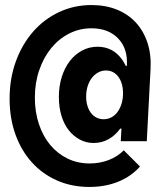

<svg xmlns="http://www.w3.org/2000/svg" viewBox="-20 -690 640 760"><path d="M576 -418Q579 -474.9 563.5 -521.4Q548 -568 517.5 -601Q487 -634 442.5 -652Q398 -670 342 -670Q273 -670 213.5 -642Q154 -614 110.6 -564.1Q67.2 -514.2 42.6 -446.6Q18 -379 18 -299Q18 -222.4 41 -158.2Q64 -94 106 -47.5Q148 -1 206 24.5Q264 50 334 50Q397 50 448.5 29Q500 8 534 -31L470 -95Q444 -69 409 -56Q374 -43 335 -43Q287 -43 247.3 -62.4Q207.6 -81.8 178.8 -116.3Q150.1 -150.8 134.1 -198.6Q118 -246.5 118 -303.4Q118 -362 135.2 -412.1Q152.4 -462.3 182.4 -499.1Q212.4 -536 253.4 -557Q294.4 -578 342 -578Q409.7 -578 448.4 -537Q487 -496 482 -429H474V-423L458 -131H561ZM350.5 -124Q383 -124 409.9 -139.2Q436.8 -154.4 456.3 -181.4Q475.7 -208.4 486.9 -245.2Q498 -282 498 -326.4Q498 -407 462 -456Q426 -505 366 -505Q333 -505 304.9 -489.9Q276.8 -474.7 256.4 -448.4Q236 -422 224.5 -385.5Q213 -349 213 -306Q213 -266.1 223 -232.6Q233 -199 251.6 -175.2Q270.3 -151.4 295.6 -137.7Q320.9 -124 350.5 -124ZM390.2 -218Q375 -218 362 -224.5Q349 -231 340 -243Q331 -255 326 -271.5Q321 -288 321 -307.9Q321 -330 327 -349Q333 -368 343.5 -381.5Q354 -395 368.3 -403Q382.6 -411 399 -411Q430 -411 448.5 -386Q467 -361 467 -320Q467 -298 461 -279Q455 -260 445 -246.5Q435 -233 420.9 -225.5Q406.7 -218 390.2 -218ZM450 -181H456.8H461.2H468L460 -189Z"/></svg>

Font: CommitMonoV142 ExtLt
Style: Regular
Weight: 200
Monospace: yes
Designer: Eigil Nikolajsen
Foundry: Eigil Nikolajsen
Version: Version 1.142